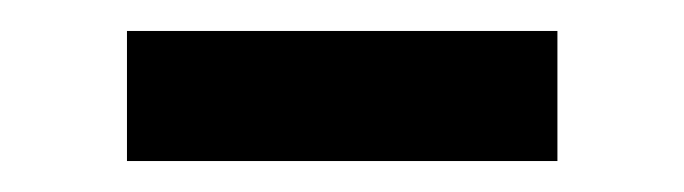

<svg xmlns="http://www.w3.org/2000/svg" viewBox="-20 -312 442 124"><path d="M62 -208V-292H340V-208Z"/></svg>

Font: Lisu Bosa ExtraBold
Style: Regular
Weight: 800
Designer: David Morse, Annie Olsen, Victor Gaultney, Frank Grießhammer (Latin)
Foundry: SIL International
Version: Version 2.000